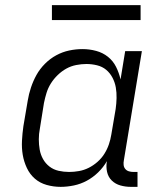

<svg xmlns="http://www.w3.org/2000/svg" viewBox="-20 -719 640 747"><path d="M216 8Q188 8 161.5 0.5Q135 -7 115.5 -24Q96 -41 84.5 -65.5Q73 -90 68.5 -116.5Q64 -143 65.5 -171.5Q67 -200 71 -228L88 -328Q92 -353 100.5 -378.5Q109 -404 122 -427.5Q135 -451 155 -471Q175 -491 199 -504Q223 -517 249 -522.5Q275 -528 301 -528Q328 -528 354 -521Q380 -514 400 -498Q420 -482 431.5 -459Q443 -436 449 -410L467 -520H532L462 -96Q460 -86 461 -77Q462 -68 467.5 -61.5Q473 -55 481.5 -52.5Q490 -50 499 -50H515V8H489Q468 8 448.5 2.5Q429 -3 415 -16.5Q401 -30 396.5 -50.5Q392 -71 396 -92Q382 -68 362 -48.5Q342 -29 318 -16Q294 -3 267.5 2.5Q241 8 216 8ZM249 -50Q268 -50 287.5 -53.5Q307 -57 325 -66Q343 -75 359 -89Q375 -103 386 -120.5Q397 -138 403.5 -157Q410 -176 413 -195L430 -295Q433 -316 433.5 -337.5Q434 -359 430.5 -379Q427 -399 417.5 -417Q408 -435 393 -447.5Q378 -460 357.5 -465Q337 -470 316 -470Q297 -470 276.5 -466Q256 -462 238 -452Q220 -442 204.5 -427Q189 -412 178 -394.5Q167 -377 161 -357.5Q155 -338 151 -318L135 -218Q131 -198 131 -177Q131 -156 134.5 -136.5Q138 -117 147.5 -100Q157 -83 172.5 -71Q188 -59 208 -54.5Q228 -50 249 -50ZM182 -641V-699H527V-641Z"/></svg>

Font: Iosevka Etoile Light
Style: Italic
Weight: 300
Italic angle: -9°
Designer: Belleve Invis
Foundry: Belleve Invis
Version: Version 22.1.2; ttfautohint (v1.8.4)